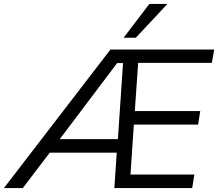

<svg xmlns="http://www.w3.org/2000/svg" viewBox="-62 -957 1110 977"><path d="M-42 0 500 -705H1028L1016 -637H641L624 -392H957L946 -323H619L602 -69H927L916 0H520L532 -180H191L54 0ZM534 -636 242 -249H538L564 -636ZM567 -765 698 -937H790L629 -765Z"/></svg>

Font: Mulish
Style: Italic
Weight: 400
Italic angle: -9°
Designer: Vernon Adams
Foundry: Vernon Adams
Version: Version 3.603; ttfautohint (v1.8.3)